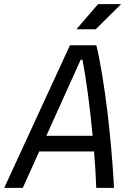

<svg xmlns="http://www.w3.org/2000/svg" viewBox="-40 -914 645 934"><path d="M-19.5 0 300.3 -693.8H428.7Q444.3 -628.4 458 -544.2Q471.7 -460 482.9 -366.5Q494.1 -272.9 502.2 -179Q510.3 -85 514.6 0H428.2Q426.8 -41.5 424.1 -86.2Q421.4 -130.9 417.5 -177.2H150.9L70.8 0ZM185.5 -253.4H410.6Q400.9 -358.4 387.7 -456.5Q374.5 -554.7 361.3 -623.5H352.5ZM331.5 -771.5 437 -894H549.3L425.3 -771.5Z"/></svg>

Font: Cascadia Mono PL SemiLight
Style: Italic
Weight: 350
Italic angle: -10°
Monospace: yes
Designer: Aaron Bell
Foundry: Saja Typeworks
Version: Version 2404.023; ttfautohint (v1.8.4)